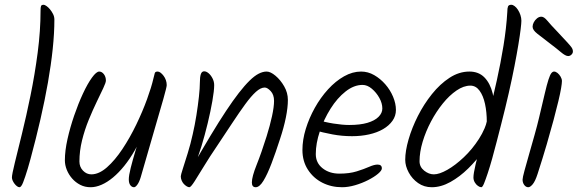

<svg xmlns="http://www.w3.org/2000/svg" viewBox="-20 -802 2422 805"><path d="M108 -136Q102 -114 96.5 -95.5Q91 -77 86 -62.5Q81 -48 77 -37.5Q73 -27 69 -22Q65 -17 62 -17Q57 -17 51.5 -21Q46 -25 41 -31.5Q36 -38 33 -45Q30 -52 30 -58Q30 -70 42 -119Q54 -168 72 -241Q90 -314 108 -402Q126 -490 138 -581.5Q150 -673 150 -757Q150 -771 152 -776.5Q154 -782 163 -782Q167 -782 174.5 -777Q182 -772 189.5 -763Q197 -754 202.5 -743Q208 -732 208 -720Q208 -663 201 -596.5Q194 -530 181 -456Q168 -382 149.5 -301.5Q131 -221 108 -136Z M424 -464Q424 -456 413 -432.5Q402 -409 385.5 -375Q369 -341 352 -299.5Q335 -258 324 -213.5Q313 -169 313 -125Q313 -102 328 -86.5Q343 -71 363 -71Q395 -71 428.5 -100.5Q462 -130 493.5 -177.5Q525 -225 551.5 -280Q578 -335 596.5 -386Q615 -437 623 -472Q627 -489 629 -495.5Q631 -502 641 -502Q647 -502 653.5 -497Q660 -492 666 -484Q672 -476 675.5 -466Q679 -456 679 -445Q679 -437 665 -387.5Q651 -338 626.5 -254.5Q602 -171 570 -59Q564 -39 556 -28Q548 -17 542 -17Q533 -17 526.5 -25.5Q520 -34 520 -50Q520 -66 528 -98Q536 -130 548.5 -171.5Q561 -213 576 -254L583 -252Q566 -208 545 -171.5Q524 -135 501 -106.5Q478 -78 454 -58Q430 -38 406 -27.5Q382 -17 360 -17Q336 -17 316.5 -27Q297 -37 282.5 -53.5Q268 -70 260 -90Q252 -110 252 -130Q252 -170 263 -219Q274 -268 291 -317.5Q308 -367 327.5 -409Q347 -451 365.5 -476.5Q384 -502 396 -502Q407 -502 415.5 -491Q424 -480 424 -464Z M878 -445Q878 -422 870.5 -379Q863 -336 851 -286Q839 -236 824.5 -188.5Q810 -141 796 -109L784 -99Q827 -174 862.5 -233Q898 -292 927.5 -336.5Q957 -381 981.5 -412.5Q1006 -444 1026.5 -464Q1047 -484 1064.5 -493Q1082 -502 1098 -502Q1114 -502 1135 -484.5Q1156 -467 1171.5 -440Q1187 -413 1187 -383Q1187 -351 1178.5 -309Q1170 -267 1154 -219Q1136 -163 1118.5 -117Q1101 -71 1084.5 -44Q1068 -17 1052 -17Q1044 -17 1040 -22Q1036 -27 1036 -37Q1036 -61 1056 -111Q1076 -161 1098 -231Q1112 -276 1120.5 -315Q1129 -354 1129 -379Q1129 -405 1115 -420Q1101 -435 1090 -435Q1073 -435 1053 -417Q1033 -399 1008.5 -365.5Q984 -332 954 -286.5Q924 -241 888 -187Q860 -146 836 -106.5Q812 -67 796 -42Q780 -17 774 -17Q769 -17 762.5 -21Q756 -25 750.5 -31Q745 -37 741.5 -45.5Q738 -54 738 -63Q738 -68 746.5 -94.5Q755 -121 767 -159.5Q779 -198 788 -239Q797 -278 803.5 -319Q810 -360 814 -396.5Q818 -433 818 -456Q818 -479 822 -491Q826 -503 836 -503Q845 -503 854.5 -495Q864 -487 871 -473.5Q878 -460 878 -445Z M1494 -502Q1523 -502 1549 -487Q1575 -472 1595.5 -448.5Q1616 -425 1628 -396.5Q1640 -368 1640 -341Q1640 -316 1625.5 -295.5Q1611 -275 1586 -260.5Q1561 -246 1527.5 -238.5Q1494 -231 1456 -231Q1414 -231 1374 -238.5Q1334 -246 1295 -257L1306 -301Q1340 -290 1378 -284Q1416 -278 1444 -278Q1490 -278 1520.5 -287Q1551 -296 1567 -312Q1583 -328 1583 -347Q1583 -369 1570.5 -391.5Q1558 -414 1539 -430Q1520 -446 1500 -446Q1464 -446 1429 -418.5Q1394 -391 1366 -346.5Q1338 -302 1321 -251.5Q1304 -201 1304 -156Q1304 -119 1332.5 -96.5Q1361 -74 1403 -74Q1445 -74 1475.5 -83.5Q1506 -93 1527.5 -102.5Q1549 -112 1563 -112Q1572 -112 1576.5 -108Q1581 -104 1581 -96Q1581 -87 1565 -73.5Q1549 -60 1523.5 -47Q1498 -34 1469 -25.5Q1440 -17 1414 -17Q1369 -17 1331.5 -36Q1294 -55 1271 -90.5Q1248 -126 1248 -173Q1248 -216 1262 -261.5Q1276 -307 1300 -350Q1324 -393 1355.5 -427.5Q1387 -462 1422.5 -482Q1458 -502 1494 -502Z M2107 -752Q2107 -768 2110 -775Q2113 -782 2124 -782Q2130 -782 2137.5 -776.5Q2145 -771 2151.5 -761Q2158 -751 2162 -739Q2166 -727 2166 -715Q2166 -705 2163 -680Q2160 -655 2153.5 -615.5Q2147 -576 2137 -524.5Q2127 -473 2113 -411.5Q2099 -350 2081 -280Q2072 -245 2062.5 -208Q2053 -171 2043.5 -137Q2034 -103 2025 -76Q2016 -49 2009.5 -33Q2003 -17 1998 -17Q1992 -17 1984 -22.5Q1976 -28 1970.5 -37.5Q1965 -47 1965 -58Q1965 -74 1974 -112.5Q1983 -151 1998 -206Q2013 -261 2030 -327Q2047 -393 2063 -465Q2079 -537 2091 -610.5Q2103 -684 2107 -752ZM1790 -17Q1758 -17 1733 -34.5Q1708 -52 1693.5 -79Q1679 -106 1679 -132Q1679 -169 1693 -217.5Q1707 -266 1732 -315.5Q1757 -365 1791 -407.5Q1825 -450 1865 -476Q1905 -502 1948 -502Q1987 -502 2011 -477.5Q2035 -453 2045.5 -411Q2056 -369 2056 -316Q2056 -305 2054.5 -293.5Q2053 -282 2049.5 -274.5Q2046 -267 2039 -267Q2031 -267 2026 -273.5Q2021 -280 2021 -291Q2021 -332 2013.5 -366.5Q2006 -401 1990.5 -422Q1975 -443 1952 -443Q1924 -443 1894 -422.5Q1864 -402 1836.5 -368Q1809 -334 1787 -292.5Q1765 -251 1752 -207.5Q1739 -164 1739 -126Q1739 -102 1758.5 -86.5Q1778 -71 1799 -71Q1822 -71 1855.5 -90Q1889 -109 1924.5 -142.5Q1960 -176 1988 -219.5Q2016 -263 2027 -311Q2031 -327 2047 -327Q2053 -327 2057.5 -324Q2062 -321 2065 -315.5Q2068 -310 2068 -303Q2068 -281 2051.5 -245Q2035 -209 2007 -170Q1979 -131 1943.5 -96Q1908 -61 1868.5 -39Q1829 -17 1790 -17Z M2336 -462Q2336 -453 2332.5 -432Q2329 -411 2321 -377.5Q2313 -344 2301 -299Q2289 -254 2272.5 -197.5Q2256 -141 2234 -73Q2224 -42 2213.5 -29.5Q2203 -17 2195 -17Q2185 -17 2178 -26.5Q2171 -36 2171 -49Q2171 -57 2179 -86.5Q2187 -116 2198.5 -156Q2210 -196 2221.5 -237Q2233 -278 2240 -308Q2255 -371 2264 -409.5Q2273 -448 2279.5 -468Q2286 -488 2291.5 -495Q2297 -502 2303 -502Q2310 -502 2317.5 -496Q2325 -490 2330.5 -480.5Q2336 -471 2336 -462ZM2213 -690Q2213 -699 2218 -708.5Q2223 -718 2231.5 -725Q2240 -732 2250 -732Q2261 -732 2275 -715Q2289 -698 2317 -669Q2343 -641 2357 -626Q2371 -611 2376.5 -603Q2382 -595 2382 -586Q2382 -579 2376 -573Q2370 -567 2362 -567Q2351 -567 2331.5 -583.5Q2312 -600 2288 -618Q2253 -645 2233 -660.5Q2213 -676 2213 -690Z"/></svg>

Font: Kalam Variable Light
Style: Regular
Weight: 300
Designer: Lipi Raval, Jonny Pinhorn
Foundry: Indian Type Foundry
Version: Version 3.000